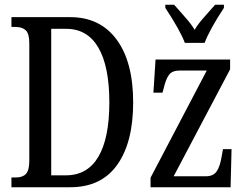

<svg xmlns="http://www.w3.org/2000/svg" viewBox="-20 -786 1031 806"><path d="M28 -41H47Q75 -41 89 -56Q103 -71 103 -112V-605Q103 -645 88 -659Q73 -673 44 -673H28V-714H275Q400 -714 469.5 -620Q539 -526 539 -356Q539 -188 472 -94Q405 0 275 0H28ZM257 -50Q347 -50 393 -128Q439 -206 439 -356Q439 -507 393 -586Q347 -665 258 -665H195V-50ZM612 -40 848 -490H735Q703 -490 689.5 -472Q676 -454 666 -411L662 -397H624L633 -536H946V-495L709 -46H845Q875 -46 889.5 -66.5Q904 -87 911 -132L916 -160H952L948 0H612ZM674 -753V-766H711L735 -739Q738 -735 760 -710.5Q782 -686 797 -661Q812 -686 834 -710.5Q856 -735 859 -739L883 -766H920V-753Q860 -662 839 -606H756Q736 -659 674 -753Z"/></svg>

Font: Noto Serif Cond
Style: Regular
Weight: 400
Width: 3
Designer: Monotype Design Team
Foundry: Monotype Imaging Inc.
Version: Version 1.001